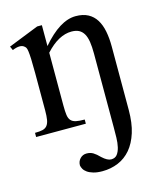

<svg xmlns="http://www.w3.org/2000/svg" viewBox="-104 -536 695 829"><g transform="rotate(-15 243.5 -121.5)"><path d="M429.2 -9.3Q429.2 48.8 415.8 91.3Q402.3 133.8 378.7 161.6Q355 189.5 322.3 203.1Q289.6 216.8 251.5 216.8Q228 216.8 211.4 211.9Q194.8 207 184.6 199.7Q174.3 192.4 169.4 183.6Q164.6 174.8 163.6 167.5Q163.6 149.4 175.3 137.2Q187 125 204.1 125Q221.2 125 233.6 132.6Q246.1 140.1 261.7 156.2Q284.2 177.2 301.3 177.2Q318.8 177.2 328.1 165.3Q337.4 153.3 341.8 134.3Q346.2 115.2 346.7 92Q347.2 68.8 347.2 45.9V-283.7Q347.2 -314 343.8 -336.2Q340.3 -358.4 332 -372.6Q323.7 -386.7 310.5 -393.6Q297.4 -400.4 277.3 -400.4Q249 -400.4 220 -384.8Q190.9 -369.1 161.6 -336.9V-101.1Q161.6 -74.7 163.8 -58.6Q166 -42.5 173.8 -33.7Q181.6 -24.9 196 -21.7Q210.4 -18.6 234.9 -18.6V0H12.7V-18.6Q33.7 -18.6 46.9 -21.7Q60.1 -24.9 67.4 -34.2Q74.7 -43.5 77.4 -59.6Q80.1 -75.7 80.1 -101.1V-267.6Q80.1 -307.6 79.1 -330.6Q78.1 -353.5 76.4 -365.7Q74.7 -377.9 72 -382.3Q69.3 -386.7 65.4 -389.6Q49.3 -403.8 12.7 -388.7L4.9 -406.2L140.6 -460H161.6V-366.7Q241.2 -460 312 -460Q344.7 -460 367.2 -448Q389.6 -436 403.3 -414.1Q417 -392.1 423.1 -361.3Q429.2 -330.6 429.2 -293Z"/></g></svg>

Font: Doulos SIL Am
Style: Regular
Weight: 400
Designer: Walt Agee, Victor Gaultney, Peter Martin, Debbi Hosken, Becca Hirsbrunner
Foundry: SIL International
Version: Version 5.000